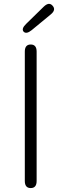

<svg xmlns="http://www.w3.org/2000/svg" viewBox="-20 -955 312 975"><path d="M136 0Q106 0 106 -36V-693Q106 -729 136 -729Q166 -729 166 -693V-36Q166 0 136 0ZM141 -802Q114 -780 100 -794Q87 -809 113 -834L202 -921Q229 -947 247 -926Q266 -905 238 -882Z"/></svg>

Font: Resource Han Rounded JP Light
Style: Regular
Weight: 300
Designer: Cyano Hao (round all glyphs); Ryoko NISHIZUKA 西塚涼子 (kana, bopomofo & ideographs); Paul D. Hunt (Latin, Greek & Cyrillic)
Foundry: Cyano Hao
Version: 0.990